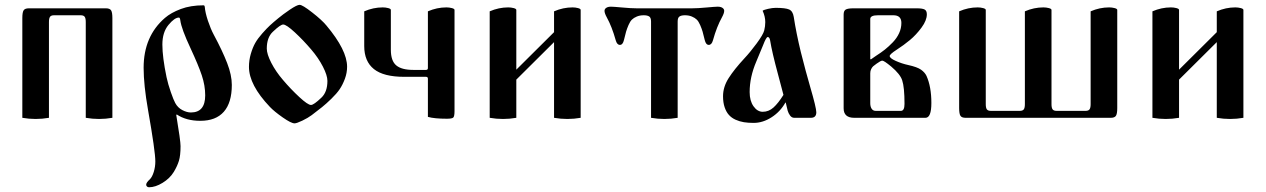

<svg xmlns="http://www.w3.org/2000/svg" viewBox="-20 -497 5340 810"><path d="M74.2 0V-420.9Q74.2 -445.3 79.8 -453.6Q85.4 -461.9 101.6 -461.9H426.8Q442.9 -461.9 448.5 -453.6Q454.1 -445.3 454.1 -420.9V0Q426.3 4.9 397.9 4.9Q369.6 4.9 341.8 0V-404.3Q341.8 -419.9 337.2 -426.3Q332.5 -432.6 320.3 -432.6H208Q195.8 -432.6 191.2 -426.3Q186.5 -419.9 186.5 -404.3V0Q158.7 4.9 130.4 4.9Q102.1 4.9 74.2 0Z M585.9 -210.9Q585.9 -343.8 675.8 -421.4Q701.2 -443.4 742.7 -459Q784.2 -474.6 838.9 -474.6Q842.8 -474.6 843.8 -468.8Q845.7 -443.8 857.2 -409.4Q868.7 -375 881.8 -350.6Q918.5 -282.2 938.2 -231.2Q958 -180.2 958 -138.7Q958 -64 924.3 -25.6Q890.6 12.7 825.2 12.7Q765.6 12.7 725.6 -14.2L723.6 -11.7Q741.7 96.7 741.7 119.6Q741.7 158.7 734.9 181.2Q728 203.6 713.4 228Q696.3 255.9 665.8 274.4Q635.3 293 608.9 293Q603.5 293 600.1 289.8Q596.7 286.6 596.7 282.2Q596.7 273.4 612.3 259.3Q622.1 249.5 628.7 228.3Q635.3 207 635.3 184.1Q635.3 141.6 604.5 -33.2Q585.9 -138.7 585.9 -210.9ZM665 -309.1Q665 -255.9 682.6 -171.4Q689 -141.6 700.7 -108.2Q712.4 -74.7 719.2 -62.5Q730 -42.5 749.3 -32.5Q768.6 -22.5 785.2 -22.5Q845.7 -22.5 845.7 -94.7Q845.7 -136.2 831.3 -179.2Q816.9 -222.2 784.2 -292.5Q745.1 -376 740.7 -411.1Q739.3 -422.9 734.9 -422.9Q716.3 -422.9 690.7 -391.8Q665 -360.8 665 -309.1Z M1030.3 -214.8Q1030.3 -243.2 1038.1 -269.8Q1045.9 -296.4 1056.6 -315.4Q1067.4 -334.5 1086.2 -355.7Q1105 -377 1118.4 -389.4Q1131.8 -401.9 1153.8 -419.9Q1172.4 -435.5 1202.6 -456.1Q1232.9 -476.6 1244.1 -476.6Q1255.9 -476.6 1296.6 -444.8Q1337.4 -413.1 1356.9 -389.6Q1444.3 -285.6 1444.3 -215.3Q1444.3 -189.9 1435.1 -164.8Q1425.8 -139.6 1413.1 -120.8Q1400.4 -102.1 1377.7 -80.1Q1355 -58.1 1338.4 -44.9Q1321.8 -31.7 1294.9 -11.2Q1279.3 0.5 1255.4 12Q1231.4 23.4 1222.7 23.4Q1208.5 23.4 1172.6 -1.7Q1136.7 -26.9 1118.7 -45.9Q1030.3 -138.7 1030.3 -214.8ZM1105.5 -292Q1105.5 -269 1124.5 -231.9Q1143.6 -194.8 1173.8 -159.7Q1207 -120.6 1242.9 -87.4Q1278.8 -54.2 1292 -54.2Q1303.7 -54.2 1335.9 -85Q1361.3 -108.9 1361.3 -155.8Q1361.3 -178.7 1342.3 -215.8Q1323.2 -252.9 1293 -288.1Q1259.8 -327.1 1223.9 -360.4Q1188 -393.6 1174.8 -393.6Q1163.1 -393.6 1130.9 -362.8Q1105.5 -338.9 1105.5 -292Z M1516.6 -302.7V-449.2Q1554.7 -465.8 1594.7 -465.8Q1606.4 -465.8 1617.7 -462.9Q1628.9 -460 1628.9 -455.1V-287.1Q1628.9 -240.2 1651.6 -221.2Q1674.3 -202.1 1723.1 -202.1H1777.3Q1785.2 -202.1 1785.2 -210V-449.2Q1823.2 -465.8 1863.3 -465.8Q1875 -465.8 1886.2 -462.9Q1897.5 -460 1897.5 -455.1V-28.3Q1897.5 -5.9 1892.1 -1Q1886.7 3.9 1865.2 3.9Q1813 3.9 1785.2 -3.9V-165Q1785.2 -172.9 1777.3 -172.9H1685.5Q1598.1 -172.9 1557.4 -205.6Q1516.6 -238.3 1516.6 -302.7Z M2045.9 0V-449.2Q2084 -465.8 2124 -465.8Q2135.7 -465.8 2147 -462.9Q2158.2 -460 2158.2 -455.1V-203.1L2317.4 -361.3V-449.2Q2355.5 -465.8 2395.5 -465.8Q2407.2 -465.8 2418.5 -462.9Q2429.7 -460 2429.7 -455.1V0Q2401.9 4.9 2373.5 4.9Q2345.2 4.9 2317.4 0V-319.3L2158.2 -161.1V0Q2130.4 4.9 2102.1 4.9Q2073.7 4.9 2045.9 0Z M2530.3 -451.2Q2530.3 -459 2537.6 -463.9Q2544.9 -468.8 2557.6 -468.8Q2567.4 -468.8 2606 -465.3Q2642.1 -461.9 2666 -461.9H2899.4Q2923.8 -461.9 2959.5 -465.3Q2998 -468.8 3007.8 -468.8Q3020.5 -468.8 3027.8 -463.9Q3035.2 -459 3035.2 -451.2Q3035.2 -441.4 3025.9 -424.3Q3003.9 -384.8 2987.8 -327.1Q2982.4 -307.6 2970.2 -307.6Q2958 -307.6 2953.1 -328.1Q2947.8 -351.1 2944.1 -363.5Q2940.4 -376 2933.8 -391.4Q2927.2 -406.7 2919.4 -414.3Q2911.6 -421.9 2898.9 -427.2Q2886.2 -432.6 2869.6 -432.6Q2854.5 -432.6 2846.7 -427.5Q2838.9 -422.4 2838.9 -406.2V0Q2811 4.9 2782.7 4.9Q2754.4 4.9 2726.6 0V-406.2Q2726.6 -422.4 2718.8 -427.5Q2710.9 -432.6 2695.8 -432.6Q2679.2 -432.6 2666.5 -427.2Q2653.8 -421.9 2646 -414.3Q2638.2 -406.7 2631.6 -391.4Q2625 -376 2621.3 -363.5Q2617.7 -351.1 2612.3 -328.1Q2607.4 -307.6 2595.2 -307.6Q2583 -307.6 2577.6 -327.1Q2561.5 -384.8 2539.6 -424.3Q2530.3 -441.4 2530.3 -451.2Z M3030.3 -90.8Q3030.3 -130.4 3054 -167.5Q3077.6 -204.6 3120.6 -251Q3144.5 -276.4 3172.1 -313.7Q3199.7 -351.1 3204.1 -368.7Q3208.5 -386.2 3208.5 -403.8Q3208.5 -427.2 3197.3 -451.7Q3202.1 -455.6 3220.5 -459.7Q3238.8 -463.9 3252 -463.9Q3293.5 -463.9 3309.1 -457Q3324.7 -450.2 3328.6 -425.8Q3339.4 -356 3358.4 -277.8Q3379.9 -192.4 3397.9 -130.9Q3423.8 -42 3423.8 -23.4Q3423.8 0 3400.9 0H3330.6Q3320.3 0 3313.2 -9.5Q3306.2 -19 3303 -30Q3299.8 -41 3294.9 -64L3293.5 -64.5Q3272 -25.9 3235.1 -2.2Q3198.2 21.5 3159.2 21.5Q3136.7 21.5 3118.4 18.6Q3100.1 15.6 3083.3 8.1Q3066.4 0.5 3055.2 -12Q3043.9 -24.4 3037.1 -44.4Q3030.3 -64.5 3030.3 -90.8ZM3142.6 -108.4Q3142.6 -71.8 3158.9 -48.6Q3175.3 -25.4 3197.8 -25.4Q3223.1 -25.4 3243.2 -43.5Q3263.2 -61.5 3285.2 -96.7Q3277.3 -128.4 3261.7 -185.5Q3237.3 -275.4 3229 -326.2Q3226.6 -340.8 3218.8 -340.8Q3212.4 -340.8 3199.2 -306.2Q3189.5 -281.2 3170.4 -236.8Q3142.6 -171.9 3142.6 -108.4Z M3539.1 -40V-435.5Q3539.1 -451.7 3548.1 -456.8Q3557.1 -461.9 3580.6 -461.9H3847.7Q3871.6 -461.9 3880.9 -456.8Q3890.1 -451.7 3890.1 -436.5Q3890.1 -411.1 3867.7 -380.6Q3845.2 -350.1 3818.8 -328.1Q3792.5 -306.2 3762.7 -287.1Q3733.4 -268.1 3733.4 -260.7Q3733.4 -251.5 3759 -240Q3784.7 -228.5 3811.5 -222.7Q3849.6 -214.4 3865.7 -202.9Q3881.8 -191.4 3888.7 -176.8Q3909.2 -130.9 3909.2 -62.5Q3909.2 0 3884.3 0H3584Q3539.1 0 3539.1 -40ZM3651.4 -61.5Q3651.4 -47.4 3657.2 -38.3Q3663.1 -29.3 3674.3 -29.3H3780.8Q3795.9 -29.3 3795.9 -58.6Q3795.9 -128.9 3786.1 -158.2Q3777.8 -184.1 3739.7 -216.3Q3709.5 -241.2 3702.1 -241.2Q3695.8 -241.2 3678.2 -228.5Q3668.5 -221.7 3663.8 -217.5Q3659.2 -213.4 3655.3 -205.6Q3651.4 -197.8 3651.4 -188ZM3651.4 -247.6 3654.3 -246.6Q3668.5 -256.8 3675.3 -261.2Q3696.8 -274.9 3713.1 -287.8Q3729.5 -300.8 3746.6 -318.6Q3763.7 -336.4 3773.2 -357.2Q3782.7 -377.9 3782.7 -400.4Q3782.7 -432.6 3749 -432.6H3684.1Q3651.4 -432.6 3651.4 -417Z M4026.4 -41V-449.2Q4064.5 -465.8 4104.5 -465.8Q4116.2 -465.8 4127.4 -462.9Q4138.7 -460 4138.7 -455.1V-57.6Q4138.7 -42 4143.3 -35.6Q4147.9 -29.3 4160.2 -29.3H4282.2Q4294.4 -29.3 4299.1 -35.6Q4303.7 -42 4303.7 -57.6V-449.2Q4341.8 -465.8 4381.8 -465.8Q4393.6 -465.8 4404.8 -462.9Q4416 -460 4416 -455.1V-57.6Q4416 -42 4420.7 -35.6Q4425.3 -29.3 4437.5 -29.3H4559.6Q4571.8 -29.3 4576.4 -35.6Q4581.1 -42 4581.1 -57.6V-449.2Q4619.1 -465.8 4659.2 -465.8Q4670.9 -465.8 4682.1 -462.9Q4693.4 -460 4693.4 -455.1V-41Q4693.4 -16.6 4687.7 -8.3Q4682.1 0 4666 0H4053.7Q4037.6 0 4032 -8.3Q4026.4 -16.6 4026.4 -41Z M4841.8 0V-449.2Q4879.9 -465.8 4919.9 -465.8Q4931.6 -465.8 4942.9 -462.9Q4954.1 -460 4954.1 -455.1V-203.1L5113.3 -361.3V-449.2Q5151.4 -465.8 5191.4 -465.8Q5203.1 -465.8 5214.4 -462.9Q5225.6 -460 5225.6 -455.1V0Q5197.8 4.9 5169.4 4.9Q5141.1 4.9 5113.3 0V-319.3L4954.1 -161.1V0Q4926.3 4.9 4897.9 4.9Q4869.6 4.9 4841.8 0Z"/></svg>

Font: Monomachus
Style: Medium
Weight: 500
Designer: Alexey Kryukov
Version: Version 1.0